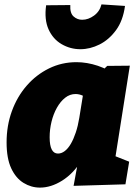

<svg xmlns="http://www.w3.org/2000/svg" viewBox="-20 -839 637 874"><path d="M162 15Q122 15 87 -6.5Q52 -28 31 -73Q10 -118 10 -191Q10 -267 34 -333Q58 -399 101.5 -449Q145 -499 203 -527.5Q261 -556 328 -556Q376 -556 425.5 -539.5Q475 -523 522 -487L435 -507L468 -539L571 -540L491 -33L424 -160L568 -103L551 0L315 7L343 -145L400 -253Q389 -168 351 -108Q313 -48 262.5 -16.5Q212 15 162 15ZM244 -140Q260 -140 275 -151.5Q290 -163 302.5 -184.5Q315 -206 325 -236Q335 -266 341 -303L363 -439L394 -378Q375 -395 358 -403Q341 -411 324 -411Q298 -411 276.5 -394Q255 -377 239 -348.5Q223 -320 214.5 -285Q206 -250 206 -214Q206 -177 215.5 -158.5Q225 -140 244 -140ZM346 -615Q300 -615 260.5 -638Q221 -661 201 -705.5Q181 -750 190 -815L300 -816Q298 -779 315 -764Q332 -749 354 -749Q382 -749 408 -768Q434 -787 442 -819L549 -812Q540 -745 508 -701.5Q476 -658 433 -636.5Q390 -615 346 -615Z"/></svg>

Font: Bitter Thin Black
Style: Italic
Weight: 900
Italic angle: -9°
Version: Version 3.020